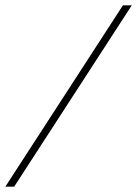

<svg xmlns="http://www.w3.org/2000/svg" viewBox="-20 -651 512 717"><path d="M0 46 439 -631H472L33 46Z"/></svg>

Font: Alumni Sans Thin ExtraLight
Style: Italic
Weight: 250
Italic angle: -8°
Version: Version 1.016